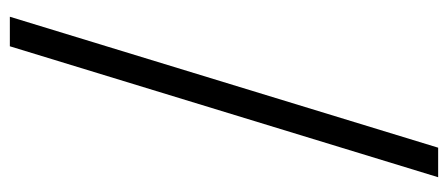

<svg xmlns="http://www.w3.org/2000/svg" viewBox="-280 -470 910 390"><g transform="rotate(-90 175.0 -275.0)"><path d="M10 160H70L336 -710H276Z"/></g></svg>

Font: SSansPro
Style: Regular
Weight: 400
Designer: Paul D. Hunt
Foundry: Adobe Systems Incorporated
Version: Version 3.006;hotconv 1.0.111;makeotfexe 2.5.65597